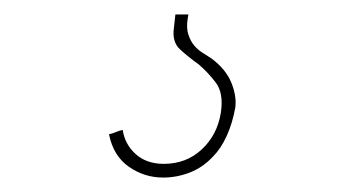

<svg xmlns="http://www.w3.org/2000/svg" viewBox="-20 -20 492 266"><path d="M223 0 221 18Q218 38 229.5 48.5Q241 59 255 69Q268 80 279 94.5Q290 109 286 136Q281 167 259.5 187Q238 207 207 207Q183 207 168 193.5Q153 180 150 160Q145 161 140.5 163Q136 165 131 166Q137 196 158.5 211Q180 226 206 226Q225 226 243 219Q261 212 275 197Q286 186 294 168.5Q302 151 306 129Q308 113 300.5 94.5Q293 76 273 61Q267 57 260.5 53Q254 49 249 43Q244 37 241 28Q238 19 240 6L241 0Z"/></svg>

Font: Josefin Slab ExtraLight
Style: Italic
Weight: 250
Italic angle: -12°
Designer: Santiago Orozco
Foundry: Typemade
Version: Version 2.100